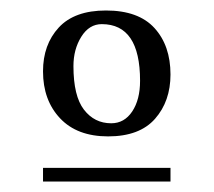

<svg xmlns="http://www.w3.org/2000/svg" viewBox="-20 -475 407 366"><path d="M62 -155H305V-129H62ZM120 -349Q120 -292 140 -266Q160 -240 192 -240Q217 -240 232 -262.5Q247 -285 247 -321Q247 -429 174 -429Q150 -429 135 -405Q120 -381 120 -349ZM186 -215Q127 -215 94.5 -249.5Q62 -284 62 -339Q62 -390 92 -422.5Q122 -455 182 -455Q244 -455 274.5 -421.5Q305 -388 305 -333Q305 -282 275.5 -248.5Q246 -215 186 -215Z"/></svg>

Font: Judson
Style: Regular
Weight: 400
Version: Version 20110429